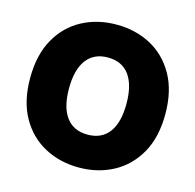

<svg xmlns="http://www.w3.org/2000/svg" viewBox="-108 -849 987 970"><g transform="rotate(15 385.5 -363.5)"><path d="M385.7 9.8Q286.6 9.8 206.3 -33.2Q126 -76.2 79.1 -159.4Q32.2 -242.7 32.2 -363.3Q32.2 -484.9 79.1 -568.4Q126 -651.9 206.3 -694.6Q286.6 -737.3 385.7 -737.3Q484.9 -737.3 564.9 -694.6Q645 -651.9 692.1 -568.4Q739.3 -484.9 739.3 -363.3Q739.3 -242.2 692.1 -158.9Q645 -75.7 564.9 -33Q484.9 9.8 385.7 9.8ZM385.7 -162.1Q459.5 -162.1 497.8 -213.9Q536.1 -265.6 536.1 -363.3Q536.1 -461.4 497.8 -513.4Q459.5 -565.4 385.7 -565.4Q312.5 -565.4 273.9 -513.4Q235.4 -461.4 235.4 -363.3Q235.4 -265.6 273.9 -213.9Q312.5 -162.1 385.7 -162.1Z"/></g></svg>

Font: Inter Tight Black
Style: Regular
Weight: 900
Designer: Rasmus Andersson
Foundry: rsms
Version: Version 3.004; ttfautohint (v1.8.4.7-5d5b)